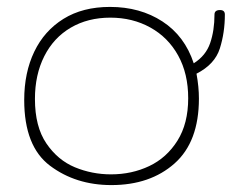

<svg xmlns="http://www.w3.org/2000/svg" viewBox="-20 -535 670 555"><path d="M548 -322Q555 -284 555 -250Q555 -125 484.5 -62.5Q414 0 302 0Q199 0 124.5 -56Q50 -112 50 -246Q50 -325 79 -385.5Q108 -446 163.5 -480.5Q219 -515 298 -515Q385 -515 449.5 -473Q514 -431 540 -352Q575 -374 587.5 -410.5Q600 -447 600 -493Q600 -506 616 -506Q630 -506 630 -493Q630 -441 615.5 -395Q601 -349 548 -322ZM524 -251Q524 -322 495 -374.5Q466 -427 414.5 -455.5Q363 -484 299 -484Q234 -484 184.5 -455Q135 -426 108 -372.5Q81 -319 81 -249Q81 -169 114 -120.5Q147 -72 196.5 -51.5Q246 -31 301 -31Q361 -31 411.5 -55Q462 -79 493 -128.5Q524 -178 524 -251Z"/></svg>

Font: Mali ExtraLight
Style: Regular
Weight: 275
Version: Version 1.000; ttfautohint (v1.6)